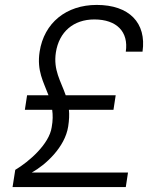

<svg xmlns="http://www.w3.org/2000/svg" viewBox="-20 -760 640 780"><path d="M31 0H491L500 -59H109C165 -90 244 -162 257 -246C261 -272 262 -294 260 -314H441L450 -373H247C227 -431 196 -475 207 -547C220 -631 279 -681 363 -681C454 -681 503 -631 491 -550H559C576 -668 504 -740 373 -740C249 -740 159 -667 141 -550C129 -472 157 -427 177 -373H90L81 -314H192C195 -293 195 -270 190 -243C180 -175 99 -104 42 -70Z"/></svg>

Font: JetBrains Mono ExtraLight
Style: Italic
Weight: 240
Italic angle: -9°
Monospace: yes
Designer: Philipp Nurullin, Konstantin Bulenkov
Foundry: JetBrains
Version: Version 2.305